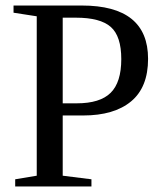

<svg xmlns="http://www.w3.org/2000/svg" viewBox="-20 -675 596 695"><path d="M258 -301Q342 -301 380.5 -339Q419 -377 419 -461Q419 -544 381 -577.5Q343 -611 255 -611H207V-301ZM516 -462Q516 -359 454.5 -308Q393 -257 281 -257H207V-39L311 -26V0H35V-26L113 -39V-616L29 -629V-655H276Q516 -655 516 -462Z"/></svg>

Font: Libra Serif Modern
Style: Regular
Weight: 400
Designer: Stefan Peev, Context Ltd
Foundry: Stefan Peev, Context Ltd
Version: Version 1.000